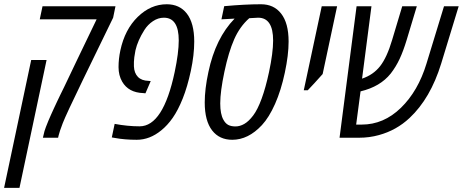

<svg xmlns="http://www.w3.org/2000/svg" viewBox="-66 -660 2218 920"><path d="M476.1 -575.2 331.1 -276.9Q250.5 -110.8 234.6 -69.6Q218.8 -28.3 214.8 -10.7L212.4 0H139.6L142.1 -10.7Q146.5 -32.7 153.8 -51Q161.1 -69.3 165.8 -81.1Q170.4 -92.8 178.7 -110.8Q187 -128.9 192.4 -140.9Q197.8 -152.8 208 -174.3Q218.3 -195.8 223.6 -206.8Q229 -217.8 241 -242.2Q252.9 -266.6 303 -372.1Q353 -477.5 397 -567.4H124.5L137.7 -629.9H487.3ZM27.3 240.2H-46.4L83.5 -372.6H157.2Z M519.5 -268.6Q502 -298.8 502 -338.4Q502 -377.9 510.7 -418.5Q532.2 -519 594.2 -579.3Q656.2 -639.6 732.9 -639.6Q794.4 -639.6 829.1 -595.2Q864.7 -549.3 864.7 -460.9Q864.7 -396.5 848.4 -320.3Q832 -244.1 809.6 -188Q787.1 -131.8 761.7 -95.5Q736.3 -59.1 706.5 -35.2Q651.4 9.8 589.4 9.8Q530.8 9.8 484.4 1L469.7 -1.5L483.4 -66.4Q545.9 -54.7 603 -54.7Q715.8 -54.7 771 -314.9Q790.5 -407.2 790.5 -466.3Q790.5 -575.2 719.2 -575.2Q691.9 -575.2 667 -558.6Q642.1 -542 626 -516.6Q593.8 -465.8 583 -418.5Q575.7 -380.4 575.7 -363.5Q575.7 -346.7 575.7 -341.8Q577.1 -310.1 594.7 -291.7Q612.3 -273.4 646 -272.5L656.2 -271.5L630.9 -212.9L620.6 -213.9Q549.8 -216.3 519.5 -268.6Z M1184.6 -639.6Q1246.1 -639.6 1280.8 -595.2Q1316.9 -549.8 1316.9 -460.9Q1316.9 -396.5 1298.8 -311.8Q1280.8 -227.1 1252 -162.1Q1223.1 -97.2 1189 -60.5Q1123.5 9.8 1046.9 9.8Q985.4 9.8 950.7 -34.7Q915 -80.6 915 -168.9Q915 -233.4 932.6 -314.9Q966.8 -477.1 1058.1 -570.8L995.1 -567.4L1008.3 -630.4Q1108.4 -639.6 1184.6 -639.6ZM989.3 -164.6Q989.3 -113.3 1004.4 -86.4Q1014.2 -68.4 1027.8 -61.3Q1041.5 -54.2 1062.5 -54.2Q1083.5 -54.2 1104.5 -66.2Q1125.5 -78.1 1147 -106.4Q1168.5 -134.8 1187.7 -187.3Q1207 -239.7 1223.1 -314.9Q1242.7 -407.2 1242.7 -465.8Q1242.7 -575.2 1170.9 -575.2L1128.4 -572.8Q1083 -532.7 1056.2 -471.7Q1029.3 -410.6 1009.3 -316.2Q989.3 -221.7 989.3 -164.6Z M1549.3 -629.9 1480 -305.2Q1437 -256.8 1408.7 -227.5H1389.6L1475.6 -629.9Z M1653.8 0H1561L1642.6 -629.9H1713.9L1668.9 -283.2Q1722.7 -301.3 1755.4 -343Q1788.1 -384.8 1813 -468.8L1861.3 -629.9H1931.2L1882.8 -469.2Q1866.7 -416 1849.1 -378.2Q1831.5 -340.3 1806.2 -307.6Q1755.9 -244.6 1661.6 -222.2L1640.6 -63H1667Q1772.5 -63 1855 -143.3Q1937.5 -223.6 1977.5 -355L2061.5 -629.9H2131.8L2047.9 -355Q1996.6 -188.5 1896.5 -94.7Q1833.5 -35.6 1749.5 -12.7Q1704.1 0 1653.8 0Z"/></svg>

Font: Open Sans Hebrew Condensed
Style: Italic
Weight: 400
Width: 3
Italic angle: -12°
Foundry: Ascender Corporation, Yanek Iontef
Version: Version 2.001;PS 002.001;hotconv 1.0.70;makeotf.lib2.5.58329